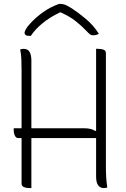

<svg xmlns="http://www.w3.org/2000/svg" viewBox="-20 -954 640 979"><path d="M50 -300H90V-595Q90 -623 89 -649.5Q88 -676 83 -702Q92 -705 100 -705Q122 -705 131 -689Q140 -673 140 -645V-300H409Q446 -300 466 -286L470 -288V-705H480Q497 -705 508.5 -700.5Q520 -696 520 -682V-105Q520 -77 521.5 -50.5Q523 -24 527 2Q518 5 510 5Q491 5 480.5 -9Q470 -23 470 -55V-250H140V5H130Q114 5 102 0Q90 -5 90 -18V-250H73Q62 -250 56 -262Q50 -274 50 -290ZM281 -934H290Q297 -934 308 -931Q319 -928 345 -912Q375 -893 415.5 -859.5Q456 -826 484 -782Q472 -774 455 -774Q446 -774 439.5 -778.5Q433 -783 420 -797Q395 -823 365.5 -846.5Q336 -870 289 -891H286Q232 -865 195 -834Q158 -803 137 -771H131Q116 -771 110.5 -775.5Q105 -780 105 -787Q105 -792 111.5 -804.5Q118 -817 134 -834Q163 -866 200.5 -892.5Q238 -919 281 -934Z"/></svg>

Font: Recursive Mn Csl St Lt
Style: Regular
Weight: 300
Monospace: yes
Version: Version 1.079;hotconv 1.0.112;makeotfexe 2.5.65598; ttfautoh